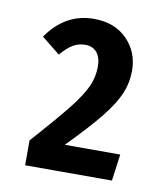

<svg xmlns="http://www.w3.org/2000/svg" viewBox="-58 -797 447 525"><g transform="rotate(10 166.0 -534.5)"><path d="M289 -626Q289 -593 276.5 -563Q264 -533 233.5 -494.5Q203 -456 143 -395H297L287 -321H46V-390Q112 -464 141.5 -501.5Q171 -539 183 -565.5Q195 -592 195 -621Q195 -646 183.5 -660Q172 -674 151 -674Q132 -674 116.5 -664.5Q101 -655 84 -635L33 -676Q83 -748 162 -748Q220 -748 254.5 -713Q289 -678 289 -626Z"/></g></svg>

Font: Fira Sans Extra Condensed Medium
Style: Regular
Weight: 500
Width: 1
Designer: Carrois Corporate & Edenspiekermann AG
Foundry: Carrois Corporate GbR & Edenspiekermann AG
Version: Version 4.203